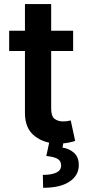

<svg xmlns="http://www.w3.org/2000/svg" viewBox="-20 -696 420 941"><path d="M272.7 7.5H264.9Q197.8 7.5 151.3 -28.1Q102.3 -65.3 102.3 -141.7V-446H24.9V-545.5H102.3V-676.1H230.8V-545.5H338.4V-446H230.8V-164.1Q230.8 -125.4 247.9 -113.1Q264.9 -100.9 289.1 -100.9Q301.1 -100.9 311.3 -102.6Q321.4 -104.4 326.7 -105.8L348.4 -5.3Q338.1 -1.8 319.1 2.5Q300.1 6.7 272.7 7.5ZM191.4 224.4 190 161.2Q230.8 161.2 255 150.4Q279.1 139.6 279.5 116.1V114.3Q279.5 93 262.3 82.7Q245 72.4 207 68.5L222.3 -2.8H291.9L286.2 27.3Q319.6 32.3 342.9 53.1Q366.1 73.9 366.1 112.9V113.6Q366.1 163.7 320.8 194.1Q275.6 224.4 191.4 224.4Z"/></svg>

Font: Linik Sans SemiBold
Style: Regular
Weight: 600
Designer: Rasmus Andersson (font), Cristiano Sobral (main changes)
Foundry: rsms
Version: Version 3.018;June 1, 2022;FontCreator 14.0.0.2814 64-bit; t